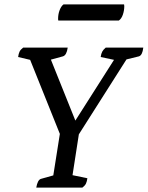

<svg xmlns="http://www.w3.org/2000/svg" viewBox="-20 -859 676 879"><path d="M146 0Q152 -35 167 -40L224 -56L254 -246L118 -585L63 -598Q65 -613 69.5 -622.5Q74 -632 86 -641H290Q285 -606 268 -601L213 -586L325 -307L502 -585L441 -598Q443 -613 448 -622.5Q453 -632 464 -641H636Q632 -606 616 -601L559 -587L341 -244L312 -57L380 -43Q378 -28 373.5 -18.5Q369 -9 357 0ZM524 -765H247Q246 -767 246 -774Q246 -794 253 -812.5Q260 -831 271 -839H548Q548 -837 548.5 -835Q549 -833 549 -831Q549 -811 542.5 -792Q536 -773 524 -765Z"/></svg>

Font: Petrona Medium
Style: Italic
Weight: 500
Italic angle: -9°
Designer: Ringo R. Seeber
Foundry: Ringo R. Seeber
Version: Version 2.001; ttfautohint (v1.8.3)